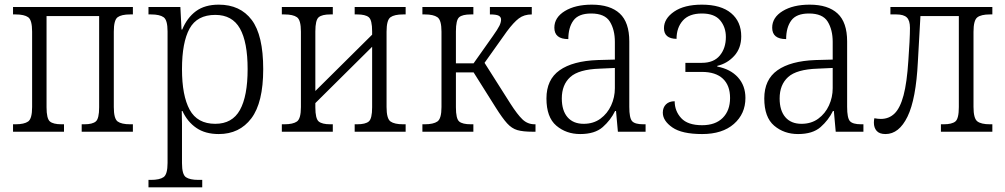

<svg xmlns="http://www.w3.org/2000/svg" viewBox="-20 -566 4320 825"><path d="M36 0V-32H47Q84 -32 101 -44Q118 -56 118 -106V-430Q118 -480 101 -492Q84 -504 47 -504H36V-536H551V-504H539Q502 -504 485.5 -492Q469 -480 469 -430V-106Q469 -56 485.5 -44Q502 -32 539 -32H551V0H331V-32H343Q377 -32 391.5 -44Q406 -56 406 -105V-497H180V-105Q180 -56 194.5 -44Q209 -32 244 -32H255V0Z M618 239V207H628Q666 207 683 195Q700 183 700 134V-431Q700 -480 683 -492Q666 -504 629 -504H618V-536H755L760 -439H763Q784 -490 822 -518Q860 -546 920 -546Q1012 -546 1061.5 -480.5Q1111 -415 1111 -269Q1111 -125 1060 -57.5Q1009 10 920 10Q862 10 823.5 -16.5Q785 -43 764 -89H761Q762 -64 762 -34.5Q762 -5 762 21V135Q762 184 779 195.5Q796 207 833 207H849V239ZM905 -34Q978 -34 1011 -93.5Q1044 -153 1044 -269Q1044 -385 1011 -443.5Q978 -502 905 -502Q827 -502 794.5 -443Q762 -384 762 -269Q762 -155 795 -94.5Q828 -34 905 -34Z M1191 0V-32H1202Q1239 -32 1256 -44Q1273 -56 1273 -106V-430Q1273 -480 1256 -492Q1239 -504 1202 -504H1191V-536H1410V-504H1399Q1364 -504 1349.5 -492Q1335 -480 1335 -431V-175L1579 -417V-431Q1579 -480 1564.5 -492Q1550 -504 1515 -504H1504V-536H1723V-504H1712Q1675 -504 1658 -492Q1641 -480 1641 -430V-106Q1641 -56 1658 -44Q1675 -32 1712 -32H1723V0H1504V-32H1515Q1550 -32 1564.5 -44Q1579 -56 1579 -105V-365L1335 -123V-105Q1335 -56 1349.5 -44Q1364 -32 1399 -32H1410V0Z M1795 0V-32H1805Q1842 -32 1859.5 -44Q1877 -56 1877 -106V-430Q1877 -480 1859.5 -492Q1842 -504 1806 -504H1795V-536H2014V-504H2003Q1967 -504 1953 -492Q1939 -480 1939 -431V-294H2015L2097 -410Q2119 -441 2126 -455.5Q2133 -470 2133 -482Q2133 -493 2123 -498.5Q2113 -504 2085 -504V-536H2265V-504Q2232 -504 2209.5 -487Q2187 -470 2158 -431L2062 -296L2173 -121Q2203 -74 2225 -53Q2247 -32 2277 -32H2281V0H2269Q2227 0 2203 -7Q2179 -14 2159 -36Q2139 -58 2110 -104L2015 -255H1939V-105Q1939 -56 1953 -44Q1967 -32 2003 -32H2014V0Z M2473 10Q2413 10 2370.5 -26Q2328 -62 2328 -143Q2328 -224 2384.5 -264Q2441 -304 2548 -308L2622 -310V-386Q2622 -438 2600.5 -473Q2579 -508 2520 -508Q2466 -508 2444 -478Q2422 -448 2422 -398Q2362 -398 2362 -447Q2362 -491 2407 -518.5Q2452 -546 2523 -546Q2602 -546 2643 -508Q2684 -470 2684 -388V-107Q2684 -59 2696 -45.5Q2708 -32 2744 -32H2754V0H2635L2627 -89H2623Q2604 -50 2570 -20Q2536 10 2473 10ZM2488 -34Q2530 -34 2560 -56Q2590 -78 2606 -113Q2622 -148 2622 -187V-274L2557 -271Q2467 -268 2430.5 -235Q2394 -202 2394 -143Q2394 -91 2418.5 -62.5Q2443 -34 2488 -34Z M2997 10Q2910 10 2869 -18.5Q2828 -47 2828 -82Q2828 -104 2841.5 -117.5Q2855 -131 2879 -131Q2879 -89 2907 -58.5Q2935 -28 2997 -28Q3054 -28 3085.5 -59.5Q3117 -91 3117 -145Q3117 -199 3086 -228Q3055 -257 2996 -257H2925V-296H2996Q3047 -296 3073 -327.5Q3099 -359 3099 -407Q3099 -449 3074.5 -478.5Q3050 -508 2996 -508Q2941 -508 2914 -477.5Q2887 -447 2887 -399Q2833 -400 2833 -445Q2833 -486 2876.5 -516Q2920 -546 2996 -546Q3078 -546 3121.5 -509.5Q3165 -473 3165 -410Q3165 -359 3135 -326Q3105 -293 3062 -283V-280Q3119 -269 3151 -233.5Q3183 -198 3183 -145Q3183 -77 3133.5 -33.5Q3084 10 2997 10Z M3409 10Q3349 10 3306.5 -26Q3264 -62 3264 -143Q3264 -224 3320.5 -264Q3377 -304 3484 -308L3558 -310V-386Q3558 -438 3536.5 -473Q3515 -508 3456 -508Q3402 -508 3380 -478Q3358 -448 3358 -398Q3298 -398 3298 -447Q3298 -491 3343 -518.5Q3388 -546 3459 -546Q3538 -546 3579 -508Q3620 -470 3620 -388V-107Q3620 -59 3632 -45.5Q3644 -32 3680 -32H3690V0H3571L3563 -89H3559Q3540 -50 3506 -20Q3472 10 3409 10ZM3424 -34Q3466 -34 3496 -56Q3526 -78 3542 -113Q3558 -148 3558 -187V-274L3493 -271Q3403 -268 3366.5 -235Q3330 -202 3330 -143Q3330 -91 3354.5 -62.5Q3379 -34 3424 -34Z M3785 10Q3759 10 3747 -3.5Q3735 -17 3735 -39Q3735 -44 3735.5 -49Q3736 -54 3737 -58Q3752 -55 3765 -55Q3800 -55 3824 -78.5Q3848 -102 3862.5 -156.5Q3877 -211 3883 -305Q3886 -344 3888 -384Q3890 -424 3890 -446Q3890 -478 3876.5 -491Q3863 -504 3832 -504H3806V-536H4244V-504H4233Q4196 -504 4179.5 -491.5Q4163 -479 4163 -429V-107Q4163 -57 4179.5 -44.5Q4196 -32 4233 -32H4244V0H4023V-32H4035Q4070 -32 4085 -44Q4100 -56 4100 -106V-497H3935L3924 -301Q3916 -140 3879.5 -65Q3843 10 3785 10Z"/></svg>

Font: Noto Serif SemiCondensed Light
Style: Regular
Weight: 300
Width: 4
Designer: Monotype Design Team
Foundry: Monotype Imaging Inc.
Version: Version 2.013